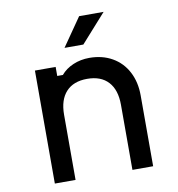

<svg xmlns="http://www.w3.org/2000/svg" viewBox="-90 -922 931 1004"><g transform="rotate(-10 375.0 -420.0)"><path d="M120 -600H230V-552H260Q285 -582 325 -599Q365 -616 411 -616Q480 -616 532.5 -586Q585 -556 613.5 -501.5Q642 -447 642 -376V0H532V-346Q532 -425 493 -467.5Q454 -510 381 -510Q308 -510 269 -467.5Q230 -425 230 -346V0H120ZM397 -840H527L393 -690H293Z"/></g></svg>

Font: Martian Mono Custom sWd Rg
Style: Regular
Weight: 400
Width: 6
Monospace: yes
Designer: Alex Havermale
Foundry: Evil Martians
Version: Version 1.000